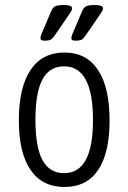

<svg xmlns="http://www.w3.org/2000/svg" viewBox="-20 -738 510 764"><path d="M237 6Q148 6 101.5 -62Q55 -130 55 -259Q55 -390 101.5 -459.5Q148 -529 237 -529Q324 -529 370 -459.5Q416 -390 416 -259Q416 -129 370.5 -61.5Q325 6 237 6ZM235 -49Q292 -49 321 -101Q350 -153 350 -261Q350 -474 235 -474Q177 -474 149 -422Q121 -370 121 -261Q121 -153 149 -101Q177 -49 235 -49ZM157 -576Q141 -576 141 -586Q141 -592 145 -602.5Q149 -613 153 -621L183 -692Q189 -707 198.5 -712.5Q208 -718 234 -718Q267 -718 267 -705Q267 -698 260 -688Q253 -678 241 -660L197 -596Q187 -582 179.5 -579Q172 -576 157 -576ZM280 -576Q264 -576 264 -586Q264 -592 268 -602.5Q272 -613 276 -621L306 -692Q312 -707 321.5 -712.5Q331 -718 357 -718Q390 -718 390 -705Q390 -698 383 -688Q376 -678 364 -660L320 -596Q310 -582 302.5 -579Q295 -576 280 -576Z"/></svg>

Font: Asap Condensed Light
Style: Regular
Weight: 300
Width: 3
Designer: Pablo Cosgaya
Foundry: Omnibus-Type
Version: Version 3.001; ttfautohint (v1.8.4.7-5d5b)